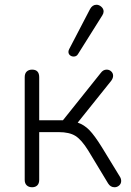

<svg xmlns="http://www.w3.org/2000/svg" viewBox="-20 -782 551 808"><path d="M84 -25V-457Q84 -473 92.5 -481Q101 -489 115 -489Q145 -489 145 -457V-276H245L404 -475Q414 -489 429 -489Q440 -489 448 -481.5Q456 -474 456 -463Q456 -453 448 -442L307 -266Q334 -257 356 -234.5Q378 -212 409 -162L486 -36Q490 -29 490 -21Q490 -9 481.5 -1.5Q473 6 462 6Q445 6 435 -10L351 -149Q323 -194 297.5 -210Q272 -226 227 -226H145V-25Q145 -10 137 -2Q129 6 115 6Q101 6 92.5 -2Q84 -10 84 -25ZM290 -544Q281 -544 274.5 -549.5Q268 -555 268 -564Q268 -569 271 -575L359 -744Q369 -762 386 -762Q397 -762 406.5 -753.5Q416 -745 416 -734Q416 -726 411 -718L308 -554Q302 -544 290 -544Z"/></svg>

Font: SN Pro Light
Style: Regular
Weight: 300
Designer: Tobias Whetton
Foundry: Supernotes
Version: Version 1.002